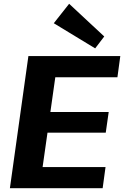

<svg xmlns="http://www.w3.org/2000/svg" viewBox="-20 -997 657 1017"><path d="M170.4 -112.2H539L523.7 0H32.4L130.4 -700H617.2L602 -587.8H237.9L285.2 -674.6L238.7 -345.9L211.8 -403.9H555.8L540.1 -294.1H196L239.8 -352.1L193.3 -25.4ZM532.2 -803.8 484.1 -740.8 264.9 -874 346.2 -976.9Z"/></svg>

Font: Pathway Extreme 8pt Thin
Style: Italic
Weight: 100
Italic angle: -8°
Designer: Eduardo Rodriguez Tunni
Foundry: Eduardo Rodriguez Tunni
Version: Version 1.000